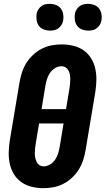

<svg xmlns="http://www.w3.org/2000/svg" viewBox="-20 -975 552 1003"><path d="M207 8Q176 8 146.5 1Q117 -6 93 -22.5Q69 -39 53.5 -64Q38 -89 31.5 -117.5Q25 -146 25.5 -177Q26 -208 31 -240L82 -545Q86 -570 94.5 -596Q103 -622 117.5 -645.5Q132 -669 153 -688.5Q174 -708 198.5 -720.5Q223 -733 249.5 -738Q276 -743 302 -743Q333 -743 362.5 -736Q392 -729 416 -712.5Q440 -696 455.5 -671Q471 -646 477.5 -617.5Q484 -589 483.5 -558Q483 -527 478 -495L427 -190Q423 -165 414.5 -139Q406 -113 391.5 -89.5Q377 -66 356 -46.5Q335 -27 310.5 -14.5Q286 -2 259.5 3Q233 8 207 8ZM197 -405H325L343 -514Q345 -526 346 -538Q347 -550 347 -562Q347 -574 345 -585.5Q343 -597 337.5 -607Q332 -617 322.5 -623Q313 -629 301 -629Q283 -629 266.5 -618.5Q250 -608 240 -592.5Q230 -577 225 -560Q220 -543 217 -526ZM208 -106Q226 -106 242.5 -116.5Q259 -127 269 -142.5Q279 -158 284 -175Q289 -192 292 -209L312 -330H184L166 -221Q164 -209 163 -197Q162 -185 162 -173Q162 -161 164.5 -149.5Q167 -138 172 -128Q177 -118 186.5 -112Q196 -106 208 -106ZM441 -815Q424 -815 408.5 -821Q393 -827 383.5 -839.5Q374 -852 371.5 -868.5Q369 -885 371 -902Q373 -914 379.5 -924.5Q386 -935 395.5 -942.5Q405 -950 417 -952.5Q429 -955 440 -955Q457 -955 472.5 -949Q488 -943 497.5 -930.5Q507 -918 510 -901.5Q513 -885 510 -868Q508 -856 501.5 -845.5Q495 -835 485.5 -827.5Q476 -820 464 -817.5Q452 -815 441 -815ZM241 -815Q224 -815 208.5 -821Q193 -827 183.5 -839.5Q174 -852 171.5 -868.5Q169 -885 171 -902Q173 -914 179.5 -924.5Q186 -935 195.5 -942.5Q205 -950 217 -952.5Q229 -955 240 -955Q257 -955 272.5 -949Q288 -943 297.5 -930.5Q307 -918 310 -901.5Q313 -885 310 -868Q308 -856 301.5 -845.5Q295 -835 285.5 -827.5Q276 -820 264 -817.5Q252 -815 241 -815Z"/></svg>

Font: Iosevka Curly Heavy
Style: Italic
Weight: 900
Italic angle: -9°
Monospace: yes
Designer: Belleve Invis
Foundry: Belleve Invis
Version: Version 22.1.2; ttfautohint (v1.8.4)